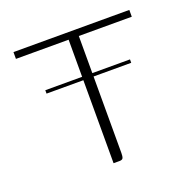

<svg xmlns="http://www.w3.org/2000/svg" viewBox="-91 -549 631 637"><g transform="rotate(-20 224.5 -230.0)"><path d="M76 -305H206V-436H20V-460H429V-436H242V-305H375V-293H242V-23Q242 -11 239.5 -5.5Q237 0 227 0H206V-293H76Z"/></g></svg>

Font: Genos ExtraLight
Style: Regular
Weight: 250
Designer: Robert E. Leuschke
Foundry: Robert E. Leuschke
Version: Version 1.010